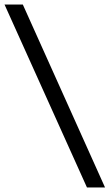

<svg xmlns="http://www.w3.org/2000/svg" viewBox="-53 -727 485 850"><path d="M412 103H332L-33 -707H48Z"/></svg>

Font: Hind Kochi
Style: Regular
Weight: 400
Designer: Dhruvi Tolia
Foundry: Indian Type Foundry
Version: Version 0.702;PS 1.0;hotconv 1.0.81;makeotf.lib2.5.63406